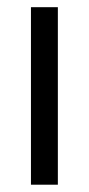

<svg xmlns="http://www.w3.org/2000/svg" viewBox="-20 -506 243 526"><path d="M64.8 0V-486.3H138.5V0Z"/></svg>

Font: Nunito Sans 12pt ExtraLight Condensed
Style: Regular
Weight: 200
Width: 3
Version: Version 3.101;gftools[0.9.27]